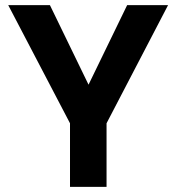

<svg xmlns="http://www.w3.org/2000/svg" viewBox="-20 -726 685 746"><path d="M394 0H252V-247L12 -706H174L324 -397L474 -706H633L394 -247Z"/></svg>

Font: Ulagadi Sans SemiBold
Style: Regular
Weight: 600
Designer: Ninad Kale (Devanagari), Jonny Pinhorn (Latin)
Foundry: Indian Type Foundry
Version: Version 3.01;March 29, 2020;FontCreator 12.0.0.2522 64-bit; 